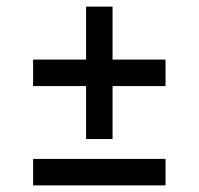

<svg xmlns="http://www.w3.org/2000/svg" viewBox="-20 -560 600 580"><path d="M80 0H480V-80H80ZM320 -140V-300H480V-380H320V-540H240V-380H80V-300H240V-140Z"/></svg>

Font: Gauge Heavy
Style: Bold
Weight: 900
Designer: Daniel Pimley
Foundry: Daniel Pimley
Version: Version 1.003;PS 001.001;hotconv 1.0.56